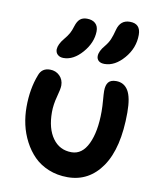

<svg xmlns="http://www.w3.org/2000/svg" viewBox="-90 -859 796 961"><g transform="rotate(10 308.5 -378.0)"><path d="M402.8 -558.1Q383.3 -558.1 373 -567.1Q362.8 -576.2 362.8 -590.8Q362.8 -616.2 390.1 -647.9Q405.8 -667 413.8 -685.8Q421.9 -704.6 430.2 -736.8Q443.8 -788.1 492.2 -788.1Q546.9 -788.1 546.9 -731Q546.9 -664.1 501.2 -611.1Q455.6 -558.1 402.8 -558.1ZM195.8 -551.8Q177.2 -551.8 166 -561.8Q154.8 -571.8 154.8 -588.9Q156.2 -615.2 182.1 -646Q198.7 -666 206.8 -680.7Q214.8 -695.3 221.2 -716.8Q229.5 -743.7 242.9 -754.9Q256.3 -766.1 277.8 -766.1Q305.2 -766.1 320.8 -752Q336.4 -737.8 335.9 -710.9Q334.5 -653.3 290.3 -602.5Q246.1 -551.8 195.8 -551.8ZM318.8 32.2Q266.1 32.2 222.2 14.2Q178.2 -3.9 147.9 -34.4Q117.7 -64.9 96.7 -105.2Q75.7 -145.5 65.9 -189.2Q56.2 -232.9 56.2 -278.8Q56.2 -371.1 85 -444.8Q98.6 -482.9 140.1 -482.9Q169.4 -482.9 189.2 -463.4Q209 -443.8 209 -414.1Q209 -397 197.5 -355.2Q186 -313.5 186 -274.9Q186 -191.4 221.2 -142.8Q256.3 -94.2 316.9 -94.2Q371.1 -94.2 400.6 -156.2Q430.2 -218.3 430.2 -320.8Q430.2 -346.7 427.5 -378.7Q424.8 -410.6 424.8 -424.8Q424.8 -454.1 436.5 -469Q448.2 -483.9 476.1 -483.9Q516.1 -483.9 537.1 -449.7Q558.1 -415.5 558.1 -337.9Q558.1 -157.7 493.2 -62.7Q428.2 32.2 318.8 32.2Z"/></g></svg>

Font: Shantell Sans Bouncy
Style: Regular
Weight: 600
Designer: Stephen Nixon, Anya Danilova, Shantell Martin
Foundry: Arrow Type
Version: Version 1.006;[9816181b4]